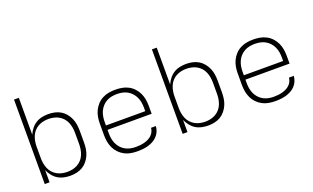

<svg xmlns="http://www.w3.org/2000/svg" viewBox="-80 -1149 2561 1570"><g transform="rotate(-20 1200.0 -363.5)"><path d="M317 8Q288 8 260 2Q232 -4 208 -19Q184 -34 166 -57Q148 -80 137 -106V0H95V-735H137V-414Q148 -440 166 -463Q184 -486 208 -501Q232 -516 260 -522Q288 -528 317 -528Q345 -528 372.5 -522Q400 -516 423.5 -502Q447 -488 465 -466Q483 -444 494 -418.5Q505 -393 509 -365.5Q513 -338 513 -310V-210Q513 -182 509 -154.5Q505 -127 494 -101.5Q483 -76 465 -54Q447 -32 423.5 -18Q400 -4 372.5 2Q345 8 317 8ZM304 -30Q327 -30 350 -35Q373 -40 393.5 -51.5Q414 -63 429.5 -80.5Q445 -98 454 -119.5Q463 -141 467 -164Q471 -187 471 -210V-310Q471 -333 467 -356Q463 -379 454 -400.5Q445 -422 429.5 -439.5Q414 -457 393.5 -468.5Q373 -480 350 -485Q327 -490 304 -490Q281 -490 258 -485Q235 -480 214.5 -468.5Q194 -457 178.5 -439.5Q163 -422 154 -400.5Q145 -379 141 -356Q137 -333 137 -310V-210Q137 -187 141 -164Q145 -141 154 -119.5Q163 -98 178.5 -80.5Q194 -63 214.5 -51.5Q235 -40 258 -35Q281 -30 304 -30Z M901 8Q872 8 843 3Q814 -2 788.5 -15.5Q763 -29 742.5 -50Q722 -71 709.5 -97.5Q697 -124 692 -152.5Q687 -181 687 -210V-310Q687 -339 692 -367.5Q697 -396 709.5 -422Q722 -448 742 -469.5Q762 -491 788 -504.5Q814 -518 842.5 -523Q871 -528 900 -528Q929 -528 957.5 -523Q986 -518 1012 -504.5Q1038 -491 1058 -469.5Q1078 -448 1090.5 -422Q1103 -396 1108 -367.5Q1113 -339 1113 -310V-241H729V-210Q729 -186 733 -163Q737 -140 747 -118.5Q757 -97 773 -79.5Q789 -62 810 -50.5Q831 -39 854 -34.5Q877 -30 901 -30Q919 -30 937.5 -32Q956 -34 973.5 -38.5Q991 -43 1007.5 -51Q1024 -59 1037.5 -71Q1051 -83 1059.5 -100Q1068 -117 1069 -135H1111Q1110 -112 1100.5 -89.5Q1091 -67 1075 -50Q1059 -33 1038 -21.5Q1017 -10 994.5 -3.5Q972 3 948 5.5Q924 8 901 8ZM1071 -279V-310Q1071 -333 1067 -356.5Q1063 -380 1053 -401.5Q1043 -423 1027 -440.5Q1011 -458 990.5 -469.5Q970 -481 946.5 -485.5Q923 -490 900 -490Q877 -490 853.5 -485.5Q830 -481 809.5 -469.5Q789 -458 773 -440.5Q757 -423 747 -401.5Q737 -380 733 -356.5Q729 -333 729 -310V-279Z M1517 8Q1488 8 1460 2Q1432 -4 1408 -19Q1384 -34 1366 -57Q1348 -80 1337 -106V0H1295V-735H1337V-414Q1348 -440 1366 -463Q1384 -486 1408 -501Q1432 -516 1460 -522Q1488 -528 1517 -528Q1545 -528 1572.5 -522Q1600 -516 1623.5 -502Q1647 -488 1665 -466Q1683 -444 1694 -418.5Q1705 -393 1709 -365.5Q1713 -338 1713 -310V-210Q1713 -182 1709 -154.5Q1705 -127 1694 -101.5Q1683 -76 1665 -54Q1647 -32 1623.5 -18Q1600 -4 1572.5 2Q1545 8 1517 8ZM1504 -30Q1527 -30 1550 -35Q1573 -40 1593.5 -51.5Q1614 -63 1629.5 -80.5Q1645 -98 1654 -119.5Q1663 -141 1667 -164Q1671 -187 1671 -210V-310Q1671 -333 1667 -356Q1663 -379 1654 -400.5Q1645 -422 1629.5 -439.5Q1614 -457 1593.5 -468.5Q1573 -480 1550 -485Q1527 -490 1504 -490Q1481 -490 1458 -485Q1435 -480 1414.5 -468.5Q1394 -457 1378.5 -439.5Q1363 -422 1354 -400.5Q1345 -379 1341 -356Q1337 -333 1337 -310V-210Q1337 -187 1341 -164Q1345 -141 1354 -119.5Q1363 -98 1378.5 -80.5Q1394 -63 1414.5 -51.5Q1435 -40 1458 -35Q1481 -30 1504 -30Z M2101 8Q2072 8 2043 3Q2014 -2 1988.5 -15.5Q1963 -29 1942.5 -50Q1922 -71 1909.5 -97.5Q1897 -124 1892 -152.5Q1887 -181 1887 -210V-310Q1887 -339 1892 -367.5Q1897 -396 1909.5 -422Q1922 -448 1942 -469.5Q1962 -491 1988 -504.5Q2014 -518 2042.5 -523Q2071 -528 2100 -528Q2129 -528 2157.5 -523Q2186 -518 2212 -504.5Q2238 -491 2258 -469.5Q2278 -448 2290.5 -422Q2303 -396 2308 -367.5Q2313 -339 2313 -310V-241H1929V-210Q1929 -186 1933 -163Q1937 -140 1947 -118.5Q1957 -97 1973 -79.5Q1989 -62 2010 -50.5Q2031 -39 2054 -34.5Q2077 -30 2101 -30Q2119 -30 2137.5 -32Q2156 -34 2173.5 -38.5Q2191 -43 2207.5 -51Q2224 -59 2237.5 -71Q2251 -83 2259.5 -100Q2268 -117 2269 -135H2311Q2310 -112 2300.5 -89.5Q2291 -67 2275 -50Q2259 -33 2238 -21.5Q2217 -10 2194.5 -3.5Q2172 3 2148 5.5Q2124 8 2101 8ZM2271 -279V-310Q2271 -333 2267 -356.5Q2263 -380 2253 -401.5Q2243 -423 2227 -440.5Q2211 -458 2190.5 -469.5Q2170 -481 2146.5 -485.5Q2123 -490 2100 -490Q2077 -490 2053.5 -485.5Q2030 -481 2009.5 -469.5Q1989 -458 1973 -440.5Q1957 -423 1947 -401.5Q1937 -380 1933 -356.5Q1929 -333 1929 -310V-279Z"/></g></svg>

Font: Iosevka Extralight Extended
Style: Regular
Weight: 200
Width: 7
Monospace: yes
Designer: Belleve Invis
Foundry: Belleve Invis
Version: Version 32.5.0; ttfautohint (v1.8.4)